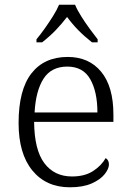

<svg xmlns="http://www.w3.org/2000/svg" viewBox="-20 -786 554 816"><path d="M277 10Q176 10 117.5 -61.5Q59 -133 59 -263Q59 -404 113.5 -474Q168 -544 268 -544Q358 -544 410 -481Q462 -418 462 -299V-268H125Q126 -149 168.5 -92.5Q211 -36 286 -36Q340 -36 375.5 -59Q411 -82 429 -114Q435 -111 439 -104Q443 -97 443 -87Q443 -69 425 -46Q407 -23 370 -6.5Q333 10 277 10ZM394 -308Q394 -396 363.5 -449.5Q333 -503 266 -503Q198 -503 165 -451.5Q132 -400 127 -308ZM135 -619Q151 -638 169.5 -664Q188 -690 205 -717Q222 -744 231 -766H299Q308 -744 325 -717Q342 -690 361 -664Q380 -638 395 -619V-606H371Q338 -632 312.5 -658Q287 -684 265 -714Q242 -684 217 -658Q192 -632 159 -606H135Z"/></svg>

Font: Noto Serif Malayalam Light
Style: Regular
Weight: 300
Designer: Indian type Foundry, Jelle Bosma, Monotype Design Team
Foundry: Monotype Imaging Inc.
Version: Version 2.104; ttfautohint (v1.8.4.7-5d5b)